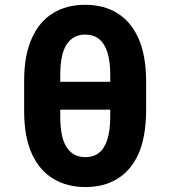

<svg xmlns="http://www.w3.org/2000/svg" viewBox="-20 -754 695 784"><path d="M151.9 -419.9H513.7V-306.2H151.9ZM576.7 -425.3V-300.3Q575.7 -193.8 545.4 -125.5Q514.2 -57.1 458.5 -23.4Q403.8 9.8 329.1 9.8Q254.4 9.8 198.7 -23.4Q141.1 -57.6 110.4 -125.5Q78.6 -194.8 78.6 -300.3V-425.3Q78.6 -529.3 110.4 -598.6Q141.6 -667.5 197.8 -701.2Q252.4 -734.4 327.6 -734.4Q402.8 -734.4 457.5 -701.2Q513.7 -667.5 544.9 -598.6Q575.7 -530.8 576.7 -425.3ZM430.2 -280.8V-446.8Q430.2 -506.3 417.5 -543.5Q405.3 -579.1 381.8 -596.7Q360.4 -612.8 327.6 -612.8Q278.3 -612.8 252 -572.3Q225.6 -531.7 226.1 -446.8V-280.8Q225.6 -193.4 252 -152.8Q278.3 -112.3 329.1 -112.3Q360.8 -112.3 382.3 -128.4Q405.3 -145.5 417.5 -181.6Q430.2 -218.8 430.2 -280.8Z"/></svg>

Font: My Font
Style: Bold
Weight: 500
Designer: Rasmus Andersson
Foundry: rsms
Version: Version 0.001